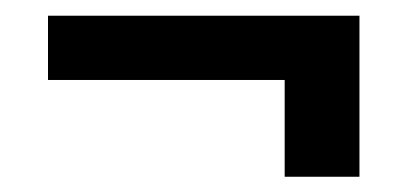

<svg xmlns="http://www.w3.org/2000/svg" viewBox="-20 -409 524 248"><path d="M444.3 -388.7V-305.7H42V-388.7ZM444.3 -350.6V-180.7H347.7V-350.6Z"/></svg>

Font: Inter Display V
Style: Regular
Weight: 400
Designer: Rasmus Andersson
Foundry: rsms
Version: Version 3.015;git-src